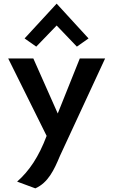

<svg xmlns="http://www.w3.org/2000/svg" viewBox="-20 -803 627 1054"><path d="M115 -592 179 -547 291 -663 402 -547 466 -592 291 -783ZM74 194 174 231C244 200 277 130 309 53L557 -482H418L297 -180L163 -482H25L236 -57C193 57 141 135 74 194Z"/></svg>

Font: Bluebird
Style: Nrw
Weight: 400
Designer: Jasper
Foundry: Cannot Into Space Fonts
Version: Version 0.98